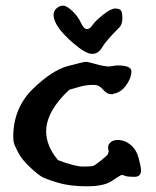

<svg xmlns="http://www.w3.org/2000/svg" viewBox="-20 -651 554 684"><path d="M403.8 -551.8Q357.9 -506.3 344.2 -482.7Q330.6 -459 308.1 -459Q285.6 -459 240.7 -497.6Q171.4 -557.1 170.9 -597.7Q170.9 -611.8 181.4 -621.3Q191.9 -630.9 204.6 -630.9Q217.3 -630.9 237.3 -612.1Q257.3 -593.3 268.1 -570.3Q278.8 -547.4 289.6 -547.4Q300.3 -547.4 309.3 -561.3Q318.4 -575.2 346.4 -597.9Q374.5 -620.6 390.4 -620.6Q406.2 -620.6 411.1 -613.3Q416 -606 416 -586.4Q416 -563 403.8 -551.8ZM482.4 -43.5Q482.4 -21 458.5 -21Q434.6 -21 426.3 -24.4Q416 -28.8 411.4 -27.1Q406.7 -25.4 378.4 -6.3Q350.1 12.7 289.8 12.7Q229.5 12.7 186.5 0Q143.6 -12.7 127.9 -22Q112.3 -31.2 85 -57.1Q57.6 -83 43.9 -109.4Q30.3 -135.7 28.8 -145Q27.3 -154.3 27.3 -164.1Q27.3 -264.6 95.7 -333Q165 -400.4 221.2 -415.5Q277.3 -430.7 285.6 -430.7Q293.9 -430.7 320.6 -422.9Q347.2 -415 368.2 -414.1L396.5 -418H397.5Q448.2 -418 448.2 -396.5Q448.2 -378.9 436.5 -358.4Q415.5 -321.3 383.3 -316.9L381.8 -315.4H377Q360.4 -315.4 346.9 -332Q333.5 -348.6 314.5 -348.6H310.1Q285.6 -348.6 259 -340.6Q232.4 -332.5 226.6 -331.1Q144.5 -254.4 144.5 -182.6Q144.5 -131.3 186.5 -80.6Q247.1 -57.6 276.4 -57.6Q305.7 -57.6 313 -60.5Q320.3 -63.5 340.1 -79.6Q359.9 -95.7 363.8 -100.6L367.2 -111.3Q365.2 -118.7 365.2 -127.4Q365.2 -136.2 374.3 -144.3Q383.3 -152.3 398.4 -152.3H399.4Q424.3 -152.3 445.1 -135.3Q465.8 -118.2 474.1 -87.4Q482.4 -56.6 482.4 -43.5Z"/></svg>

Font: Drukaatie burti
Style: Demi
Weight: 600
Version: Version 0.14